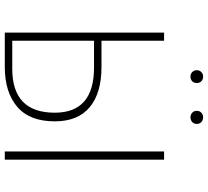

<svg xmlns="http://www.w3.org/2000/svg" viewBox="-54 -836 889 822"><g transform="rotate(90 391.0 -424.5)"><path d="M307 -795Q295 -795 287.5 -803Q280 -811 280 -822Q280 -833 287.5 -841Q295 -849 307 -849Q320 -849 327.5 -841.5Q335 -834 335 -822Q335 -810 327.5 -802.5Q320 -795 307 -795ZM462 -841.5Q470 -849 482 -849Q494 -849 502 -841.5Q510 -834 510 -822Q510 -810 502 -802.5Q494 -795 482 -795Q470 -795 462 -802.5Q454 -810 454 -822Q454 -834 462 -841.5ZM266 -414Q378 -414 438.5 -363.5Q499 -313 499 -214Q499 -106 436.5 -53Q374 0 266 0H119V-682H154V-414ZM628 -682H663V0H628ZM274 -32Q462 -32 462 -214Q462 -382 269 -382H154V-32Z"/></g></svg>

Font: Fira Sans UltraLight
Style: Regular
Weight: 200
Designer: Carrois Corporate & Edenspiekermann AG
Foundry: Carrois Corporate GbR & Edenspiekermann AG
Version: Version 4.106;PS 004.106;hotconv 1.0.70;makeotf.lib2.5.58329